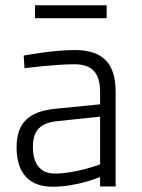

<svg xmlns="http://www.w3.org/2000/svg" viewBox="-20 -700 539 729"><path d="M360 -76C360 -76 269 -41 188 -41C133 -41 105 -78 105 -142C105 -202 130 -233 197 -240L360 -257ZM419 -351C419 -457 373 -510 264 -510C180 -510 70 -489 70 -489L73 -441C73 -441 190 -456 262 -456C326 -456 360 -427 360 -351V-304L190 -287C89 -277 43 -233 43 -141C43 -41 92 9 180 9C274 9 360 -28 360 -28V8H419V-351ZM385 -631V-680H113V-631Z"/></svg>

Font: RazerF5 Light
Style: Regular
Weight: 300
Foundry: Razer Inc.
Version: Version 2